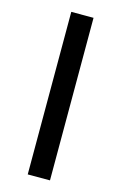

<svg xmlns="http://www.w3.org/2000/svg" viewBox="-109 -737 496 785"><g transform="rotate(15 139.0 -344.0)"><path d="M186 0H91.8V-688H186Z"/></g></svg>

Font: Libra Sans Modern
Style: Regular
Weight: 400
Foundry: Stefan Peev, Context Ltd
Version: Version 1.000